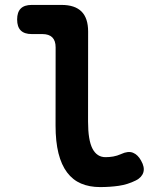

<svg xmlns="http://www.w3.org/2000/svg" viewBox="-20 -750 640 780"><path d="M337.7 -256.2Q337.7 -180.7 355.7 -146.1Q373.7 -111.5 408.7 -111.5Q424.5 -111.5 440 -114.2Q455.5 -116.8 472.2 -124.3Q500.6 -137.4 520.3 -129.5Q540 -121.5 553.1 -97.6Q568.6 -70.6 562.4 -49.9Q556.1 -29.2 532.2 -17.1Q498.7 -0.4 462.7 4.8Q426.6 10 386.7 10Q343 10 309.3 -4.4Q275.6 -18.8 252.5 -49.5Q229.4 -80.2 217.5 -127.5Q205.7 -174.8 205.7 -239.9L206 -557.6Q206 -584.6 192.5 -598.1Q179 -611.6 152 -611.6H108.8Q79 -611.6 64.3 -626.3Q49.6 -641 49.6 -670.8Q49.6 -700.6 64.3 -715.3Q79 -730 108.8 -730H230Q284.3 -730 311.2 -703.1Q338 -676.3 338 -622Z"/></svg>

Font: Maple Mono
Style: Regular
Weight: 400
Monospace: yes
Designer: subframe7536
Version: Version 7.300